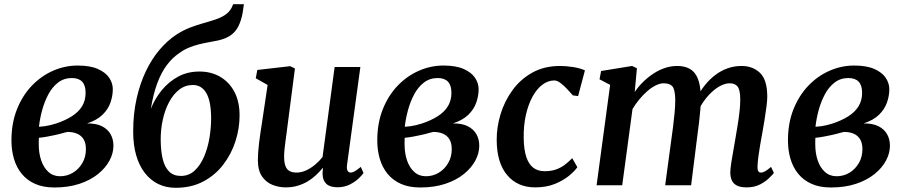

<svg xmlns="http://www.w3.org/2000/svg" viewBox="-20 -882 4308 914"><path d="M239 10.5Q186 10.5 147.5 -6.5Q109 -23.5 83.8 -54.2Q58.5 -85 46.5 -125.8Q34.5 -166.5 34.5 -213.5Q34.5 -296 60.8 -361.8Q87 -427.5 131.5 -474Q176 -520.5 232.5 -545.2Q289 -570 349.5 -570Q408.5 -570 445.5 -553.8Q482.5 -537.5 499.8 -511.8Q517 -486 517 -457.5Q517 -425.5 505.8 -393.5Q494.5 -361.5 467.8 -335.5Q441 -309.5 394.5 -294.5Q438 -295 465.5 -281Q493 -267 506.5 -243Q520 -219 520 -188.5Q520 -153 501.5 -118Q483 -83 447 -53.8Q411 -24.5 358.5 -7Q306 10.5 239 10.5ZM266 -43Q299.5 -43 327.2 -59.8Q355 -76.5 372 -105.8Q389 -135 389 -171.5Q389 -201 378 -219Q367 -237 347.2 -245.5Q327.5 -254 301 -254Q294 -252.5 284 -249.8Q274 -247 262.8 -244Q251.5 -241 239 -238.5Q222.5 -235 204 -231.5Q185.5 -228 165 -226Q164.5 -218 164.5 -210Q164.5 -202 164.5 -194.5Q164.5 -153 176 -118.8Q187.5 -84.5 210.2 -63.8Q233 -43 266 -43ZM165.5 -278.5Q180 -279.5 193 -281.2Q206 -283 219 -286.2Q232 -289.5 247 -294Q290.5 -308.5 322 -328.5Q353.5 -348.5 370.5 -376Q387.5 -403.5 387.5 -440Q387.5 -476 371 -493.2Q354.5 -510.5 322 -510.5Q284.5 -510.5 256.5 -489Q228.5 -467.5 210 -432.5Q191.5 -397.5 180.5 -357Q169.5 -316.5 165.5 -278.5Z M1141 -862 1135 -820Q1128 -783.5 1115 -757.2Q1102 -731 1078.5 -714.2Q1055 -697.5 1016.5 -689Q1006.5 -687 995.2 -685Q984 -683 971.5 -680.5Q949.5 -676.5 925.5 -670.5Q901.5 -664.5 877.5 -654.5Q853.5 -644.5 831 -627.5Q800.5 -607 774.2 -572.2Q748 -537.5 728.8 -486Q709.5 -434.5 698 -363.5Q716.5 -411 749.2 -451.5Q782 -492 827.2 -516.8Q872.5 -541.5 929.5 -541.5Q985.5 -541.5 1028.5 -516.2Q1071.5 -491 1096 -444.5Q1120.5 -398 1120.5 -332.5Q1120.5 -271 1101 -210Q1081.5 -149 1043.2 -98.8Q1005 -48.5 948 -18.2Q891 12 816.5 12Q770 12 733 -6.2Q696 -24.5 669.2 -59Q642.5 -93.5 628.2 -143Q614 -192.5 614 -256Q614 -340 630.2 -412.5Q646.5 -485 674.8 -543.8Q703 -602.5 740.8 -646.5Q778.5 -690.5 821 -718Q853 -738.5 885 -750.8Q917 -763 947.5 -771.5Q978 -780 1004.5 -788.8Q1031 -797.5 1051.2 -810.8Q1071.5 -824 1083 -846L1090 -862ZM898 -477.5Q862 -477.5 833.5 -455.5Q805 -433.5 785 -396Q765 -358.5 754.8 -311.5Q744.5 -264.5 745 -214Q745.5 -162 754.8 -124.2Q764 -86.5 785 -65.5Q806 -44.5 841 -44.5Q879.5 -44.5 907 -70.2Q934.5 -96 952 -137.5Q969.5 -179 977.5 -228Q985.5 -277 985 -324Q984 -402.5 961.5 -440Q939 -477.5 898 -477.5Z M1340 10Q1307.5 10 1277.5 -1.8Q1247.5 -13.5 1227.8 -41.5Q1208 -69.5 1207.5 -118.5Q1207.5 -136 1209 -156.8Q1210.5 -177.5 1213.2 -200.8Q1216 -224 1219.5 -247.8Q1223 -271.5 1226.5 -293.5L1254 -477.5L1197.5 -509.5L1205 -549L1361.5 -567L1384 -556L1349.5 -289.5Q1347 -268 1344 -247Q1341 -226 1338.5 -206.2Q1336 -186.5 1334.2 -169Q1332.5 -151.5 1332.5 -137Q1332.5 -107.5 1339.2 -90.8Q1346 -74 1359.2 -67.2Q1372.5 -60.5 1391.5 -60.5Q1415 -60.5 1438 -71.2Q1461 -82 1481 -99Q1501 -116 1515.5 -134.5L1573 -563H1695.5L1632 -97Q1629.5 -78 1634.5 -69.2Q1639.5 -60.5 1649 -60.5Q1658.5 -60.5 1668.8 -66.5Q1679 -72.5 1697.5 -87.5L1710.5 -58.5Q1706 -51 1689.5 -34.5Q1673 -18 1646.5 -4.2Q1620 9.5 1586.5 9.5Q1551.5 9.5 1534.2 -6.2Q1517 -22 1516 -48.5Q1515.5 -51 1515.5 -54.5Q1515.5 -58 1515.8 -62.5Q1516 -67 1516.5 -71.8Q1517 -76.5 1517.5 -81L1516 -82Q1502 -65 1484.8 -48.8Q1467.5 -32.5 1445.8 -19.2Q1424 -6 1397.8 2Q1371.5 10 1340 10Z M1980.5 10.5Q1927.5 10.5 1889 -6.5Q1850.5 -23.5 1825.2 -54.2Q1800 -85 1788 -125.8Q1776 -166.5 1776 -213.5Q1776 -296 1802.2 -361.8Q1828.5 -427.5 1873 -474Q1917.5 -520.5 1974 -545.2Q2030.5 -570 2091 -570Q2150 -570 2187 -553.8Q2224 -537.5 2241.2 -511.8Q2258.5 -486 2258.5 -457.5Q2258.5 -425.5 2247.2 -393.5Q2236 -361.5 2209.2 -335.5Q2182.5 -309.5 2136 -294.5Q2179.5 -295 2207 -281Q2234.5 -267 2248 -243Q2261.5 -219 2261.5 -188.5Q2261.5 -153 2243 -118Q2224.5 -83 2188.5 -53.8Q2152.5 -24.5 2100 -7Q2047.5 10.5 1980.5 10.5ZM2007.5 -43Q2041 -43 2068.8 -59.8Q2096.5 -76.5 2113.5 -105.8Q2130.5 -135 2130.5 -171.5Q2130.5 -201 2119.5 -219Q2108.5 -237 2088.8 -245.5Q2069 -254 2042.5 -254Q2035.5 -252.5 2025.5 -249.8Q2015.5 -247 2004.2 -244Q1993 -241 1980.5 -238.5Q1964 -235 1945.5 -231.5Q1927 -228 1906.5 -226Q1906 -218 1906 -210Q1906 -202 1906 -194.5Q1906 -153 1917.5 -118.8Q1929 -84.5 1951.8 -63.8Q1974.5 -43 2007.5 -43ZM1907 -278.5Q1921.5 -279.5 1934.5 -281.2Q1947.5 -283 1960.5 -286.2Q1973.5 -289.5 1988.5 -294Q2032 -308.5 2063.5 -328.5Q2095 -348.5 2112 -376Q2129 -403.5 2129 -440Q2129 -476 2112.5 -493.2Q2096 -510.5 2063.5 -510.5Q2026 -510.5 1998 -489Q1970 -467.5 1951.5 -432.5Q1933 -397.5 1922 -357Q1911 -316.5 1907 -278.5Z M2527.5 10Q2443.5 10 2394.2 -48.5Q2345 -107 2344.5 -215.5Q2344 -275.5 2362.5 -337.2Q2381 -399 2418.8 -451.5Q2456.5 -504 2513.5 -536Q2570.5 -568 2646.5 -568Q2675 -568 2708.2 -562.8Q2741.5 -557.5 2764.5 -547L2732 -424.5L2707 -428Q2695 -442 2679.2 -458.8Q2663.5 -475.5 2647.8 -487.2Q2632 -499 2619 -499Q2589 -499 2562.2 -479Q2535.5 -459 2515.2 -422.2Q2495 -385.5 2483.5 -335Q2472 -284.5 2473 -223.5Q2474 -169 2485.5 -134.5Q2497 -100 2518.8 -83.5Q2540.5 -67 2572.5 -67Q2603.5 -67 2626.8 -75.2Q2650 -83.5 2668.5 -97.5Q2687 -111.5 2704 -129L2728.5 -86Q2716 -68 2689 -45.5Q2662 -23 2621.5 -6.5Q2581 10 2527.5 10Z M3012 -557 3001.5 -444Q3018.5 -469.5 3041.5 -492Q3064.5 -514.5 3090.8 -531.8Q3117 -549 3145.5 -558.5Q3174 -568 3203.5 -568Q3239.5 -568 3263.8 -554.2Q3288 -540.5 3301 -510.2Q3314 -480 3316 -429.5Q3316 -423 3316 -416Q3316 -409 3315.5 -402Q3315 -395 3314.5 -387L3296.5 -413Q3313 -448.5 3335.8 -476.8Q3358.5 -505 3385.8 -525.5Q3413 -546 3444.2 -557Q3475.5 -568 3510 -568Q3563.5 -568 3598 -535Q3632.5 -502 3632.5 -421.5Q3632.5 -403 3628.5 -372.5Q3624.5 -342 3619 -308.2Q3613.5 -274.5 3608.5 -247Q3604 -222 3599 -193.8Q3594 -165.5 3590.5 -138.8Q3587 -112 3586 -91Q3585.5 -73.5 3589.8 -67Q3594 -60.5 3601.5 -60.5Q3611.5 -60.5 3622.2 -66.5Q3633 -72.5 3650.5 -87.5L3664 -58.5Q3658.5 -51.5 3642 -35Q3625.5 -18.5 3598.5 -4.2Q3571.5 10 3534.5 10Q3502.5 10 3485.5 0Q3468.5 -10 3462.5 -26.2Q3456.5 -42.5 3456.5 -61.5Q3457 -80 3461 -106.5Q3465 -133 3470.5 -162.5Q3476 -192 3480.5 -220.5Q3485 -247.5 3490.5 -280.2Q3496 -313 3500 -346.8Q3504 -380.5 3504 -409.5Q3503.5 -454.5 3491.2 -470Q3479 -485.5 3453.5 -485.5Q3434 -485.5 3411.8 -474.5Q3389.5 -463.5 3367.8 -443.2Q3346 -423 3327.2 -395.5Q3308.5 -368 3295.5 -335.5L3316.5 -406.5Q3316 -383.5 3313.5 -355.5Q3311 -327.5 3307.8 -299.5Q3304.5 -271.5 3301 -247L3270 0H3146.5L3176 -219Q3180 -246.5 3184.2 -279.5Q3188.5 -312.5 3191.5 -346Q3194.5 -379.5 3194.5 -408Q3193.5 -456 3181 -470.8Q3168.5 -485.5 3139 -485.5Q3122.5 -485.5 3102.8 -476Q3083 -466.5 3063 -449.5Q3043 -432.5 3024.5 -410.2Q3006 -388 2991 -363L2942 0H2820L2884.5 -478L2834 -504.5L2841.5 -544L2989 -568Z M3935.5 10.5Q3882.5 10.5 3844 -6.5Q3805.5 -23.5 3780.2 -54.2Q3755 -85 3743 -125.8Q3731 -166.5 3731 -213.5Q3731 -296 3757.2 -361.8Q3783.5 -427.5 3828 -474Q3872.5 -520.5 3929 -545.2Q3985.5 -570 4046 -570Q4105 -570 4142 -553.8Q4179 -537.5 4196.2 -511.8Q4213.5 -486 4213.5 -457.5Q4213.5 -425.5 4202.2 -393.5Q4191 -361.5 4164.2 -335.5Q4137.5 -309.5 4091 -294.5Q4134.5 -295 4162 -281Q4189.5 -267 4203 -243Q4216.5 -219 4216.5 -188.5Q4216.5 -153 4198 -118Q4179.5 -83 4143.5 -53.8Q4107.5 -24.5 4055 -7Q4002.5 10.5 3935.5 10.5ZM3962.5 -43Q3996 -43 4023.8 -59.8Q4051.5 -76.5 4068.5 -105.8Q4085.5 -135 4085.5 -171.5Q4085.5 -201 4074.5 -219Q4063.5 -237 4043.8 -245.5Q4024 -254 3997.5 -254Q3990.5 -252.5 3980.5 -249.8Q3970.5 -247 3959.2 -244Q3948 -241 3935.5 -238.5Q3919 -235 3900.5 -231.5Q3882 -228 3861.5 -226Q3861 -218 3861 -210Q3861 -202 3861 -194.5Q3861 -153 3872.5 -118.8Q3884 -84.5 3906.8 -63.8Q3929.5 -43 3962.5 -43ZM3862 -278.5Q3876.5 -279.5 3889.5 -281.2Q3902.5 -283 3915.5 -286.2Q3928.5 -289.5 3943.5 -294Q3987 -308.5 4018.5 -328.5Q4050 -348.5 4067 -376Q4084 -403.5 4084 -440Q4084 -476 4067.5 -493.2Q4051 -510.5 4018.5 -510.5Q3981 -510.5 3953 -489Q3925 -467.5 3906.5 -432.5Q3888 -397.5 3877 -357Q3866 -316.5 3862 -278.5Z"/></svg>

Font: Merriweather SemiBold
Style: Italic
Weight: 600
Italic angle: -7.8°
Version: Version 2.101